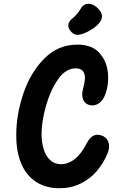

<svg xmlns="http://www.w3.org/2000/svg" viewBox="-20 -976 660 1007"><path d="M65.2 -266.7Q65.2 -375.8 102.7 -486.1Q140.2 -596.4 212.7 -669.2Q285.2 -742 384.8 -742Q466.1 -742 505.2 -694.2Q544.4 -646.5 546.9 -580.8Q549.3 -515 526.4 -467.6Q513.3 -440.1 489 -428.7Q464.8 -417.2 439.6 -428.7Q426 -434.9 419 -448.1Q411.9 -461.2 411.3 -477.8Q410.8 -494.3 415.4 -510L416.6 -514.8Q424.2 -541.8 425.5 -563.7Q426.7 -585.7 416 -601.6Q405.3 -617.6 376.9 -617.6Q324.4 -617.6 283.8 -559Q243.2 -500.4 220.6 -418.8Q198 -337.2 198 -274.1Q198 -227.8 209.6 -191.8Q221.2 -155.8 244.1 -135.3Q267.1 -114.8 300.3 -114.8Q326.7 -114.8 351.2 -128Q375.7 -141.2 396.7 -165.8Q417.7 -190.5 435 -224.7Q450.8 -254.6 470.2 -264.2Q489.6 -273.8 512.8 -265.4Q531.2 -259.1 541.1 -244.8Q551.1 -230.6 552 -211.5Q552.8 -192.4 543.6 -170.6Q522.2 -118.8 486.8 -77.7Q451.3 -36.7 401.8 -12.8Q352.2 11.2 291.8 11.2Q220.9 11.2 169.9 -21.5Q118.9 -54.2 92 -116.5Q65.2 -178.8 65.2 -266.7ZM420.8 -801.1Q442.2 -809.5 464 -823.7Q485.8 -837.8 499.5 -853.9Q516.1 -873.8 514.9 -893Q513.7 -912.3 492.3 -933.5Q477.6 -947.8 460.8 -953.4Q443.9 -959 428.5 -953.5Q413.1 -948 403.5 -930.5Q394.6 -915 382.7 -901.5Q370.8 -888 357.1 -876.9Q338.5 -861.1 338 -843Q337.6 -824.9 355 -807.8Q369.8 -793 385.7 -793.3Q401.5 -793.6 420.8 -801.1Z"/></svg>

Font: Monaspace Radon Var
Style: Regular
Weight: 400
Designer: Riley Cran and the Lettermatic Team
Version: Version 1.000 (Monaspace Radon Var)